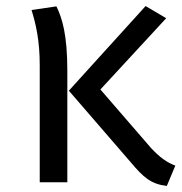

<svg xmlns="http://www.w3.org/2000/svg" viewBox="-20 -601 601 633"><path d="M528 -541 460 -581 207 -302 411 -66C453 -16 478 6 530 12L558 -55C529 -66 507 -82 478 -113L311 -306ZM166 -580 84 -568C98 -522 111 -469 111 -386V0H202V-367C202 -487 185 -541 166 -580Z"/></svg>

Font: Glow Sans SC Normal Book
Style: Regular
Weight: 500
Designer: Ryoko NISHIZUKA (kana, bopomofo & ideographs); Paul D. Hunt (Latin, Greek & Cyrillic); Sandoll Communications, Soo-young
Version: Version 0.93